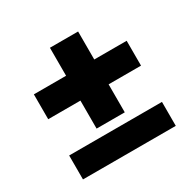

<svg xmlns="http://www.w3.org/2000/svg" viewBox="-138 -765 911 903"><g transform="rotate(-30 317.0 -313.0)"><path d="M65 -333H240V-181H393V-333H569V-468H393V-620H240V-468H65ZM65 -6H569V-136H65Z"/></g></svg>

Font: Jost
Style: Bold
Weight: 700
Version: Version 3.710